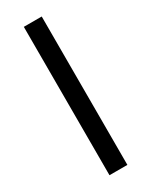

<svg xmlns="http://www.w3.org/2000/svg" viewBox="-183 -729 607 771"><g transform="rotate(-30 120.5 -344.0)"><path d="M162.1 -688V0H79.1V-688Z"/></g></svg>

Font: Fira Sans Compressed Book
Style: Regular
Weight: 350
Width: 1
Designer: Carrois Corporate & Edenspiekermann AG
Foundry: Carrois Corporate GbR & Edenspiekermann AG
Version: Version 4.203;PS 004.203;hotconv 1.0.88;makeotf.lib2.5.64775